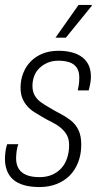

<svg xmlns="http://www.w3.org/2000/svg" viewBox="-22 -743 400 775"><path d="M138 12Q102 12 75.5 4.5Q49 -3 32 -17.5Q15 -32 6.5 -53.5Q-2 -75 -2 -101Q-2 -114 0 -130.5Q2 -147 7 -161H52Q47 -148 45 -132Q43 -116 43 -104Q43 -79 53.5 -62Q64 -45 85 -36.5Q106 -28 138 -28Q166 -28 188 -37.5Q210 -47 225.5 -64Q241 -81 249 -105Q257 -129 257 -157Q257 -182 247.5 -198.5Q238 -215 222 -228Q206 -241 186.5 -250.5Q167 -260 147 -272Q131 -281 115.5 -291Q100 -301 88 -314.5Q76 -328 68.5 -346Q61 -364 61 -389Q61 -421 72 -448.5Q83 -476 103 -496Q123 -516 151 -527Q179 -538 214 -538Q244 -538 268.5 -531.5Q293 -525 310 -512Q327 -499 336 -479.5Q345 -460 345 -433Q345 -421 342.5 -407Q340 -393 336 -378H292Q297 -403 297.5 -413Q298 -423 298 -430Q298 -456 287 -471Q276 -486 257 -492Q238 -498 214 -498Q189 -498 169.5 -489.5Q150 -481 136 -467Q122 -453 115.5 -434.5Q109 -416 109 -397Q109 -373 118.5 -357Q128 -341 143.5 -330Q159 -319 177 -309Q198 -296 220.5 -284.5Q243 -273 263 -257.5Q283 -242 294.5 -218.5Q306 -195 306 -160Q306 -120 293.5 -88Q281 -56 259 -34Q237 -12 206 0Q175 12 138 12ZM202 -591 295 -723H349L348 -719L244 -591Z"/></svg>

Font: Archivo Condensed Thin
Style: Italic
Weight: 250
Width: 3
Italic angle: -10°
Designer: Hector Gatti
Foundry: Omnibus-Type
Version: Version 2.001